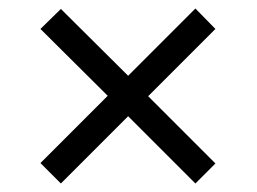

<svg xmlns="http://www.w3.org/2000/svg" viewBox="-20 -584 603 451"><path d="M123 -153 281 -311 439 -153 486 -200 328 -358 486 -516 439 -564 281 -406 123 -563 75 -516 233 -359 75 -201Z"/></svg>

Font: Noto Serif Ethiopic SemiBold
Style: Regular
Weight: 600
Designer: Monotype Design Team
Foundry: Monotype Imaging Inc.
Version: Version 2.102